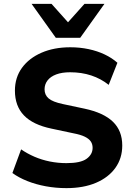

<svg xmlns="http://www.w3.org/2000/svg" viewBox="-20 -960 681 991"><path d="M323 11Q268 11 216.5 1.5Q165 -8 121 -25.5Q77 -43 44 -67L89 -189Q121 -167 158 -151Q195 -135 237 -126.5Q279 -118 323 -118Q396 -118 427 -140.5Q458 -163 458 -197Q458 -216 448.5 -230Q439 -244 417.5 -254.5Q396 -265 359 -272L246 -296Q150 -316 103.5 -364.5Q57 -413 57 -492Q57 -560 93.5 -610Q130 -660 194.5 -688Q259 -716 343 -716Q392 -716 437 -706.5Q482 -697 520 -679Q558 -661 586 -636L541 -522Q501 -554 451 -570.5Q401 -587 342 -587Q300 -587 270.5 -576Q241 -565 225.5 -545Q210 -525 210 -499Q210 -470 231 -452Q252 -434 304 -423L417 -399Q515 -378 563 -331.5Q611 -285 611 -209Q611 -143 575.5 -93.5Q540 -44 475.5 -16.5Q411 11 323 11ZM268 -765 143 -940H246L331 -845L416 -940H519L394 -765Z"/></svg>

Font: Nunito Sans 12pt ExtraBold
Style: Regular
Weight: 800
Designer: Vernon Adams
Foundry: Vernon Adams
Version: Version 3.101;gftools[0.9.27]